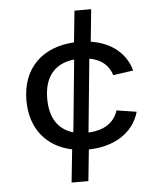

<svg xmlns="http://www.w3.org/2000/svg" viewBox="-54 -757 728 860"><g transform="rotate(-5 310.0 -327.0)"><path d="M551 -235 461.5 -249C444 -191.5 393.5 -164 328 -161L360.5 -490.5C411 -481.5 446.5 -454.5 461 -407.5L551.5 -420.5C529.5 -501 463.5 -551.5 373.5 -565.5L388 -710.5H313L298.5 -569C158.5 -561.5 63.5 -476 63.5 -328C63.5 -198.5 137 -115.5 248.5 -92.5L233 55.5H308.5L323 -85.5C435.5 -87.5 524.5 -140.5 551 -235ZM157 -328C157 -432 210 -484 292.5 -492.5L260.5 -168C196.5 -186 157 -237.5 157 -328Z"/></g></svg>

Font: Monaspace Neon
Style: Regular
Weight: 400
Designer: Riley Cran & the Lettermatic Team
Foundry: Lettermatic
Version: Version 1.200 (Monaspace Neon)